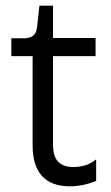

<svg xmlns="http://www.w3.org/2000/svg" viewBox="-20 -648 391 677"><path d="M227 9Q161 9 128 -27.5Q95 -64 95 -136V-450H20V-513H63Q87 -513 98 -523Q109 -533 111 -555L119 -628H167V-514H317V-450H167V-137Q167 -96 185.5 -77.5Q204 -59 239 -59Q258 -59 278.5 -64.5Q299 -70 319 -86V-10Q294 0 271 4.5Q248 9 227 9Z"/></svg>

Font: Bricolage Grotesque 36pt Light
Style: Regular
Weight: 300
Designer: Mathieu Triay
Foundry: Atelier Triay
Version: Version 1.001;gftools[0.9.33.dev8+g029e19f]